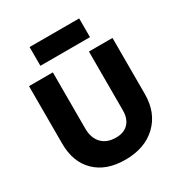

<svg xmlns="http://www.w3.org/2000/svg" viewBox="-208 -1051 1136 1207"><g transform="rotate(-30 360.0 -447.5)"><path d="M183 -769V-905H543V-769ZM352 10Q214 10 135.5 -66.5Q57 -143 57 -277V-694H230V-287Q230 -218 267 -179Q304 -140 371 -140Q428 -140 460 -173.5Q492 -207 492 -267V-694H663V-287Q663 -152 578.5 -71Q494 10 352 10Z"/></g></svg>

Font: Cantarell Extra Bold
Style: Regular
Weight: 800
Designer: Dave Crossland, Nikolaus Waxweiler, Florian Fecher, Jacques Le Bailly, Eben Sorkin, Alexei Vanyashin, Alexios Zavras, Em
Version: Version 0.303